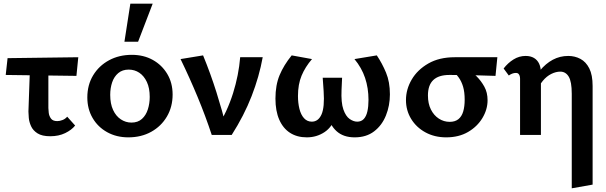

<svg xmlns="http://www.w3.org/2000/svg" viewBox="-20 -731 3285 1040"><path d="M11 -325 21 -416 404 -421 394 -320ZM134 -127 144 -411H242V-146Q242 -137 244 -120Q246 -103 256 -89Q266 -75 290 -75Q304 -75 319 -81Q334 -87 344 -99L387 -51Q368 -27 333 -10Q298 7 252 7Q208 7 183.5 -8.5Q159 -24 148.5 -47Q138 -70 136 -92Q134 -114 134 -127Z M675 13Q611 13 560.5 -15Q510 -43 481.5 -92Q453 -141 453 -203Q453 -271 484.5 -323Q516 -375 570.5 -404.5Q625 -434 694 -434Q758 -434 807.5 -406.5Q857 -379 886 -330.5Q915 -282 915 -219Q915 -152 884 -99.5Q853 -47 799 -17Q745 13 675 13ZM692 -67Q727 -67 749 -87Q771 -107 781 -139Q791 -171 791 -206Q791 -254 775.5 -287Q760 -320 734.5 -337Q709 -354 677 -354Q643 -354 620.5 -335Q598 -316 587.5 -285Q577 -254 577 -217Q577 -169 592.5 -135.5Q608 -102 634.5 -84.5Q661 -67 692 -67ZM654 -505 686 -711H807L728 -505Z M1127 0Q1093 -103 1050.5 -205.5Q1008 -308 958 -411L1080 -431Q1121 -331 1152.5 -231Q1184 -131 1209 -31H1153Q1212 -129 1242.5 -226.5Q1273 -324 1281 -421H1403Q1384 -316 1343 -210.5Q1302 -105 1235 0Z M1642 13Q1589 13 1551 -11.5Q1513 -36 1492.5 -83Q1472 -130 1472 -197Q1472 -270 1494.5 -324Q1517 -378 1560 -431L1670 -411Q1633 -368 1613.5 -321Q1594 -274 1594 -211Q1594 -173 1602 -141Q1610 -109 1627 -90.5Q1644 -72 1669 -72Q1704 -72 1721.5 -111Q1739 -150 1733 -238L1728 -310H1833L1830 -244Q1827 -175 1840 -138Q1853 -101 1874 -86.5Q1895 -72 1915 -72Q1937 -72 1950.5 -86.5Q1964 -101 1970 -127.5Q1976 -154 1976 -190Q1976 -254 1957.5 -309Q1939 -364 1900 -411L2021 -431Q2050 -388 2071 -337.5Q2092 -287 2092 -220Q2092 -159 2070.5 -105.5Q2049 -52 2006.5 -19.5Q1964 13 1901 13Q1840 13 1803 -20.5Q1766 -54 1758 -106H1801Q1781 -44 1738 -15.5Q1695 13 1642 13Z M2397 13Q2334 13 2284.5 -14Q2235 -41 2207 -87Q2179 -133 2179 -189Q2179 -247 2210 -300Q2241 -353 2300 -387Q2359 -421 2443 -421H2674L2664 -320Q2603 -322 2545.5 -323.5Q2488 -325 2414 -325Q2356 -325 2327 -297.5Q2298 -270 2298 -214Q2298 -170 2314 -138Q2330 -106 2357 -88.5Q2384 -71 2416 -71Q2445 -71 2463 -85.5Q2481 -100 2489 -127Q2497 -154 2497 -191Q2497 -232 2488.5 -261Q2480 -290 2464.5 -311.5Q2449 -333 2428 -349L2516 -358Q2538 -341 2562 -317Q2586 -293 2603.5 -261.5Q2621 -230 2621 -188Q2621 -138 2593 -91.5Q2565 -45 2515 -16Q2465 13 2397 13Z M3077 289V-223Q3077 -289 3060.5 -316Q3044 -343 3015 -343Q2991 -343 2966 -330.5Q2941 -318 2920.5 -293.5Q2900 -269 2887 -233L2843 -250Q2871 -308 2903.5 -347.5Q2936 -387 2974.5 -407.5Q3013 -428 3058 -428Q3094 -428 3124 -412Q3154 -396 3172 -360.5Q3190 -325 3190 -265V269ZM2797 0V-305Q2797 -314 2794.5 -321Q2792 -328 2787.5 -332Q2783 -336 2775 -336Q2764 -336 2754 -332Q2744 -328 2736 -322L2708 -360Q2731 -390 2761.5 -409Q2792 -428 2827 -428Q2854 -428 2872.5 -417Q2891 -406 2900.5 -385.5Q2910 -365 2910 -334V0Z"/></svg>

Font: Ysabeau
Style: Bold
Weight: 700
Designer: Christian Thalmann (Catharsis Fonts)
Version: Version 2.000;gftools[0.9.27.dev2+g8671c4b]